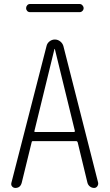

<svg xmlns="http://www.w3.org/2000/svg" viewBox="-20 -925 540 945"><path d="M127.9 -905.3H372.1Q379.9 -905.3 385.7 -898.9Q391.6 -892.6 391.6 -884.8Q391.6 -877 385.7 -871.1Q379.9 -865.2 372.1 -865.2H127.9Q119.1 -865.2 113.8 -871.1Q108.4 -877 108.4 -884.8Q108.4 -892.6 113.8 -898.9Q119.1 -905.3 127.9 -905.3ZM149.4 -280.3Q148.4 -278.3 149.4 -276.9Q150.4 -275.4 153.3 -275.4H344.7Q346.7 -275.4 347.7 -276.9Q348.6 -278.3 348.6 -280.3L250 -683.6Q250 -684.6 249 -684.6Q248 -684.6 248 -683.6ZM55.7 0Q45.9 0 39.6 -7.3Q33.2 -14.6 36.1 -25.4L209 -698.2Q211.9 -711.9 223.6 -721.2Q235.4 -730.5 250 -730.5Q264.6 -730.5 276.4 -721.2Q288.1 -711.9 292 -698.2L462.9 -26.4Q464.8 -16.6 459 -8.3Q453.1 0 443.4 0Q431.6 0 422.4 -7.3Q413.1 -14.6 410.2 -26.4L362.3 -224.6Q360.4 -229.5 356.4 -230.5H141.6Q136.7 -230.5 135.7 -224.6L86.9 -25.4Q80.1 0 55.7 0Z"/></svg>

Font: Rounded-L Mgen+ 1m light
Style: Regular
Weight: 200
Designer: [Source Han Sans]
Ryoko NISHIZUKA  (kana & ideographs); Paul D. Hunt (Latin, Greek & Cyrillic); Wenlong ZHANG  (bopomofo
Version: Version 1.059.20150602